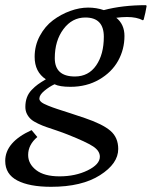

<svg xmlns="http://www.w3.org/2000/svg" viewBox="-22 -469 582 736"><path d="M99.1 29.8 121.1 56.2Q85.9 85.9 85.9 125Q85.9 159.2 116.7 183.1Q147.5 207 206.1 207Q267.1 207 314 184.1Q360.8 161.1 360.8 131.8Q360.8 109.4 335 92.3Q309.1 75.2 237.8 46.9Q220.7 40 195.8 31.5Q170.9 22.9 156.2 18.1Q141.6 13.2 124 4.9Q106.4 -3.4 97.2 -11.5Q87.9 -19.5 81.5 -31.7Q75.2 -43.9 75.2 -59.1Q75.2 -79.1 81.1 -95.2Q86.9 -111.3 99.4 -124.3Q111.8 -137.2 123.3 -145.5Q134.8 -153.8 153.8 -165Q110.8 -193.4 110.8 -251Q110.8 -294.4 130.6 -331.3Q150.4 -368.2 180.9 -391.1Q211.4 -414.1 247.1 -427Q282.7 -439.9 315.9 -439.9Q347.7 -439.9 376 -430.2Q446.8 -449.2 538.1 -449.2L540 -445.8Q536.1 -420.9 528.8 -394L525.9 -391.1Q502.4 -403.8 464.8 -403.8Q445.3 -403.8 423.8 -400.9Q455.1 -375.5 455.1 -331.1Q455.1 -279.8 430.7 -235.8Q406.2 -191.9 358.2 -164.1Q310.1 -136.2 248 -136.2Q206.5 -136.2 187 -146Q167 -136.7 147.9 -120.8Q128.9 -105 128.9 -90.8Q128.9 -84 136.5 -77.6Q144 -71.3 162.4 -64Q180.7 -56.6 198 -51Q215.3 -45.4 247.8 -34.9Q280.3 -24.4 304.2 -16.1Q371.6 6.8 401.4 32.5Q431.2 58.1 431.2 102.1Q431.2 158.2 361.3 202.6Q291.5 247.1 173.8 247.1Q90.8 247.1 44.4 222.9Q-2 198.7 -2 147.9Q-2 75.7 99.1 29.8ZM305.2 -401.9Q254.4 -401.9 221.2 -357.4Q188 -313 188 -246.1Q188 -175.8 265.1 -175.8Q317.4 -175.8 346.7 -218.3Q376 -260.7 376 -328.1Q376 -401.9 305.2 -401.9Z"/></svg>

Font: Linear Smooth
Style: Italic
Weight: 400
Designer: Philipp H. Poll, Flanker
Foundry: Philipp H. Poll, reworked by Flanker
Version: Version 1.061 | FøM Fix